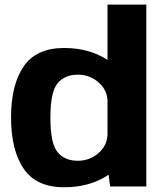

<svg xmlns="http://www.w3.org/2000/svg" viewBox="-20 -805 707 829"><path d="M455.3 0H611.8V-785H444.2V-88.6ZM257.1 3.6Q363.2 3.6 440.8 -45.3Q518.5 -94.3 518.5 -154.2L444.2 -228.1Q444.2 -178.6 406.1 -144.7Q367.9 -110.9 315.7 -110.9Q259.4 -110.9 228.5 -148.1Q197.6 -185.3 197.6 -297Q197.6 -408.2 228.5 -445.3Q259.4 -482.5 315.7 -482.5Q367.9 -482.5 406.1 -448.9Q444.2 -415.3 444.2 -366.5L518.5 -439.2Q518.5 -499.1 440.8 -548.4Q363.2 -597.8 257.1 -597.8Q136.5 -597.8 82.1 -518.2Q27.7 -438.6 27.7 -297.7Q27.7 -157 82.1 -76.7Q136.5 3.6 257.1 3.6Z"/></svg>

Font: Anybody Thin
Style: Regular
Weight: 100
Designer: Tyler Finck
Foundry: Etcetera Type Company
Version: Version 1.114;gftools[0.9.25]